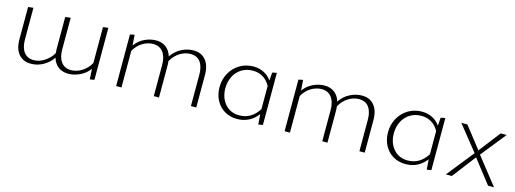

<svg xmlns="http://www.w3.org/2000/svg" viewBox="-12 -937 3925 1463"><g transform="rotate(15 1950.0 -205.5)"><path d="M718 -413V-3L683 3L678 -79Q648 -38 602.5 -17Q557 4 513 4Q466 4 433.5 -20Q401 -44 388 -89Q359 -46 313.5 -21Q268 4 218 4Q155 4 120.5 -37.5Q86 -79 86 -154V-408L127 -413V-163Q127 -99 154 -63.5Q181 -28 231 -28Q276 -28 317 -55.5Q358 -83 381 -123Q379 -143 379 -154V-408L421 -413V-163Q421 -99 448.5 -63.5Q476 -28 526 -28Q569 -28 611 -54Q653 -80 677 -125V-408Z M1522 -257V0H1480V-247Q1480 -312 1453.5 -347.5Q1427 -383 1375 -383Q1333 -383 1293 -358.5Q1253 -334 1226 -287Q1228 -267 1228 -257V0H1187V-247Q1187 -311 1159 -347Q1131 -383 1081 -383Q1040 -383 999.5 -359.5Q959 -336 932 -289V0H890V-407L925 -414L931 -331Q961 -373 1006 -394Q1051 -415 1096 -415Q1142 -415 1174 -390.5Q1206 -366 1219 -322Q1249 -367 1295.5 -391Q1342 -415 1391 -415Q1453 -415 1487.5 -373Q1522 -331 1522 -257Z M2047 -414V-3L2012 3L2006 -77Q1943 4 1844 4Q1787 4 1744 -22Q1701 -48 1677 -93.5Q1653 -139 1653 -197Q1653 -258 1681 -308Q1709 -358 1757 -386.5Q1805 -415 1864 -415Q1908 -415 1945.5 -396.5Q1983 -378 2007 -343L2012 -407ZM2005 -117V-300Q1958 -383 1868 -383Q1819 -383 1780.5 -360Q1742 -337 1720 -295Q1698 -253 1698 -200Q1698 -125 1740.5 -76Q1783 -27 1852 -27Q1949 -27 2005 -117Z M2851 -257V0H2809V-247Q2809 -312 2782.5 -347.5Q2756 -383 2704 -383Q2662 -383 2622 -358.5Q2582 -334 2555 -287Q2557 -267 2557 -257V0H2516V-247Q2516 -311 2488 -347Q2460 -383 2410 -383Q2369 -383 2328.5 -359.5Q2288 -336 2261 -289V0H2219V-407L2254 -414L2260 -331Q2290 -373 2335 -394Q2380 -415 2425 -415Q2471 -415 2503 -390.5Q2535 -366 2548 -322Q2578 -367 2624.5 -391Q2671 -415 2720 -415Q2782 -415 2816.5 -373Q2851 -331 2851 -257Z M3376 -414V-3L3341 3L3335 -77Q3272 4 3173 4Q3116 4 3073 -22Q3030 -48 3006 -93.5Q2982 -139 2982 -197Q2982 -258 3010 -308Q3038 -358 3086 -386.5Q3134 -415 3193 -415Q3237 -415 3274.5 -396.5Q3312 -378 3336 -343L3341 -407ZM3334 -117V-300Q3287 -383 3197 -383Q3148 -383 3109.5 -360Q3071 -337 3049 -295Q3027 -253 3027 -200Q3027 -125 3069.5 -76Q3112 -27 3181 -27Q3278 -27 3334 -117Z M3661 -213 3503 -410H3551L3683 -241L3814 -410H3861L3703 -213L3871 0H3824L3680 -185L3538 0H3491Z"/></g></svg>

Font: Ysabeau Infant Light
Style: Regular
Weight: 300
Designer: Christian Thalmann (Catharsis Fonts)
Version: Version 0.003